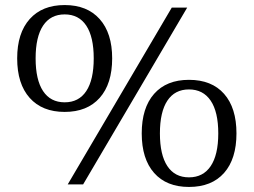

<svg xmlns="http://www.w3.org/2000/svg" viewBox="-20 -730 1004 760"><path d="M48 -499Q48 -599 97.5 -654.5Q147 -710 236 -710Q325 -710 374.5 -654.5Q424 -599 424 -499Q424 -398 374.5 -342.5Q325 -287 236 -287Q147 -287 97.5 -342.5Q48 -398 48 -499ZM248 0 660 -700H721L309 0ZM351 -499Q351 -584 321.5 -628.5Q292 -673 236 -673Q180 -673 150.5 -628.5Q121 -584 121 -499Q121 -414 150.5 -369.5Q180 -325 236 -325Q292 -325 321.5 -369.5Q351 -414 351 -499ZM541 -202Q541 -303 590 -358.5Q639 -414 728 -414Q818 -414 867 -358.5Q916 -303 916 -202Q916 -101 867 -45.5Q818 10 728 10Q639 10 590 -45.5Q541 -101 541 -202ZM844 -202Q844 -287 814 -331.5Q784 -376 728 -376Q672 -376 642.5 -331.5Q613 -287 613 -202Q613 -117 642.5 -72.5Q672 -28 728 -28Q784 -28 814 -72.5Q844 -117 844 -202Z"/></svg>

Font: Fahkwang Light
Style: Regular
Weight: 300
Version: Version 1.000; ttfautohint (v1.6)